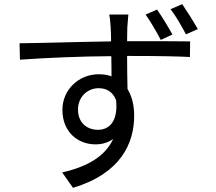

<svg xmlns="http://www.w3.org/2000/svg" viewBox="-20 -845 1040 923"><path d="M931 -705C909 -744 879 -791 856 -825L800 -801C826 -767 852 -721 874 -680ZM809 -679C789 -715 759 -765 735 -799L680 -775C704 -741 732 -693 753 -653ZM451 -221C398 -221 355 -255 355 -318C355 -382 403 -421 454 -421C492 -421 522 -404 538 -364C548 -268 510 -221 451 -221ZM591 -647C591 -674 592 -698 592 -713L597 -775H505C508 -764 511 -734 512 -713C513 -699 514 -675 514 -646C367 -644 182 -638 74 -637L76 -558C199 -567 365 -574 515 -575C516 -541 516 -507 516 -478C498 -485 477 -488 454 -488C360 -488 280 -415 280 -317C280 -209 356 -151 439 -151C472 -151 501 -160 524 -177C487 -96 405 -45 279 -16L331 58C560 -11 625 -155 625 -289C625 -339 614 -383 593 -417C592 -462 591 -521 591 -576H605C748 -576 837 -574 893 -571L894 -646C847 -647 725 -647 606 -647Z"/></svg>

Font: Noto Sans Japanese Regular
Style: Regular
Weight: 400
Designer: Ryoko NISHIZUKA (kana & ideographs); Paul D. Hunt (Latin, Greek & Cyrillic); Wenlong ZHANG (bopomofo); Sandoll Communica
Foundry: Adobe Systems Incorporated
Version: Version 1.000;PS 1;hotconv 1.0.78;makeotf.lib2.5.61930